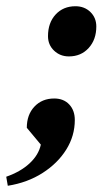

<svg xmlns="http://www.w3.org/2000/svg" viewBox="-84 -464 341 616"><path d="M-59 132 -64 103Q-18 87 11 60Q40 33 47 0L2 -54Q2 -96 26.5 -122Q51 -148 90 -148Q120 -148 138 -129Q156 -110 156 -79Q156 -28 128.5 16Q101 60 52.5 91Q4 122 -59 132ZM137 -283Q109 -283 89.5 -301.5Q70 -320 70 -348Q70 -391 94.5 -417.5Q119 -444 158 -444Q187 -444 206 -425.5Q225 -407 225 -379Q225 -337 200.5 -310Q176 -283 137 -283Z"/></svg>

Font: Platypi Light Medium
Style: Italic
Weight: 500
Italic angle: -13°
Version: Version 1.200